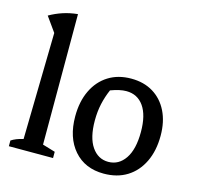

<svg xmlns="http://www.w3.org/2000/svg" viewBox="-108 -854 1003 978"><g transform="rotate(15 393.0 -365.5)"><path d="M19 0V-30Q31 -38 46 -44Q61 -50 82 -55L93 -617L38 -694Q71 -713 107.5 -725Q144 -737 185 -741V-53L252 -33V0Z M521 10Q422 10 364 -56.5Q306 -123 306 -235Q306 -313 334 -371.5Q362 -430 413 -462Q464 -494 533 -494Q600 -494 649 -464Q698 -434 725 -379.5Q752 -325 752 -251Q752 -172 723.5 -113Q695 -54 643.5 -22Q592 10 521 10ZM528 -54Q583 -54 616.5 -103Q650 -152 650 -244Q650 -332 617 -379Q584 -426 525 -426Q491 -426 443 -408Q426 -369 417 -328Q408 -287 408 -240Q408 -150 441 -102Q474 -54 528 -54Z"/></g></svg>

Font: Piazzolla Medium
Style: Regular
Weight: 500
Designer: Juan Pablo del Peral
Foundry: Huerta Tipografica
Version: Version 1.330